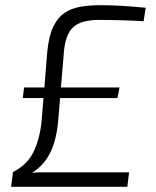

<svg xmlns="http://www.w3.org/2000/svg" viewBox="-20 -722 604 742"><path d="M371 -702Q403 -702 448 -699.5Q493 -697 543 -692L535 -640Q515 -641 496.5 -642Q478 -643 459 -643.5Q440 -644 417 -644.5Q394 -645 362 -645Q294 -645 263.5 -617.5Q233 -590 227 -522L205 -257Q201 -210 190 -172.5Q179 -135 158.5 -105.5Q138 -76 104 -54Q119 -56 135 -56Q151 -56 166 -56H479L472 0H23L30 -57Q87 -86 111 -138Q135 -190 141 -257L163 -525Q169 -584 186 -619Q203 -654 229.5 -672Q256 -690 291.5 -696Q327 -702 371 -702ZM442 -384 434 -343H68L73 -384Z"/></svg>

Font: Exo 2 Light
Style: Italic
Weight: 300
Italic angle: -8°
Designer: Natanael Gama
Foundry: Natanael Gama
Version: Version 2.010